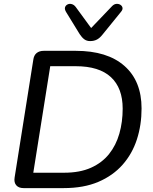

<svg xmlns="http://www.w3.org/2000/svg" viewBox="-20 -966 787 986"><path d="M101 0Q76 0 63.5 -14.5Q51 -29 55 -54L151 -659Q154 -682 168 -693.5Q182 -705 205 -705H369Q531 -705 619 -627.5Q707 -550 707 -409Q707 -324 683 -250Q659 -176 609.5 -120Q560 -64 485 -32Q410 0 307 0ZM151 -79H309Q390 -79 447 -104.5Q504 -130 540 -175Q576 -220 593 -280Q610 -340 610 -408Q610 -514 549.5 -570Q489 -626 369 -626H238ZM443 -755Q425 -755 412.5 -764.5Q400 -774 389 -791L319 -905Q311 -919 314 -928.5Q317 -938 326.5 -943Q336 -948 348 -945Q360 -942 369 -930L448 -822L556 -935Q566 -945 577.5 -946Q589 -947 598 -941.5Q607 -936 609 -926.5Q611 -917 602 -906L507 -789Q493 -771 478 -763Q463 -755 443 -755Z"/></svg>

Font: Nunito ExtraLight Medium
Style: Italic
Weight: 500
Italic angle: -9°
Version: Version 3.602